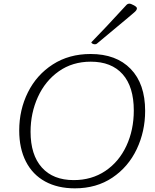

<svg xmlns="http://www.w3.org/2000/svg" viewBox="-20 -1014 846 1049"><path d="M85 -301Q85 -414 132.5 -509.5Q180 -605 268.5 -662Q357 -719 475 -719Q615 -719 694 -637.5Q773 -556 773 -408Q773 -296 727 -199Q681 -102 594 -43.5Q507 15 389 15Q295 15 226.5 -22.5Q158 -60 121.5 -131.5Q85 -203 85 -301ZM711 -410Q711 -540 650 -608.5Q589 -677 476 -677Q376 -677 301.5 -624.5Q227 -572 187 -484Q147 -396 147 -294Q147 -168 208.5 -99Q270 -30 383 -30Q481 -30 555.5 -80Q630 -130 670.5 -217Q711 -304 711 -410ZM498 -772Q491 -772 485 -775.5Q479 -779 479 -783Q549 -854 670 -986Q677 -994 687 -994Q695 -994 711.5 -985Q728 -976 728 -969V-968Q728 -958 712 -945Q701 -935 679 -917Q573 -828 510 -776Q506 -772 498 -772Z"/></svg>

Font: Charmonman
Style: Regular
Weight: 400
Designer: Ekaluck Peanpanawate
Foundry: Cadson Demak Co.,Ltd.
Version: Version 1.000; ttfautohint (v1.6)